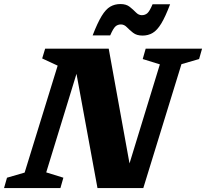

<svg xmlns="http://www.w3.org/2000/svg" viewBox="-48 -954 1044 974"><path d="M273.5 -52.5 258.5 0H-27.5L-12.5 -52.5L77 -78.5L244.5 -621L166 -657.5L181 -707H503.5L609 -125L763 -627.5L676 -654.5L691 -707H977L962 -654.5L872.5 -628.5L679 0H446.5L340 -579.5L186.5 -79.5ZM815 -932.5Q791 -869 770 -834.5Q749 -800 726.2 -786.8Q703.5 -773.5 675 -773.5Q645 -773.5 627 -787.8Q609 -802 595.5 -816Q582 -830 565.5 -830Q549 -830 537.8 -820Q526.5 -810 511 -774.5H422Q446.5 -838 467.5 -872.5Q488.5 -907 511.2 -920.2Q534 -933.5 563 -933.5Q592.5 -933.5 610.2 -919.2Q628 -905 641.5 -891Q655 -877 671.5 -877Q688 -877 699.5 -887Q711 -897 726 -932.5Z"/></svg>

Font: Newsreader Caption
Style: Bold Italic
Weight: 700
Italic angle: -17°
Designer: Hugues Gentile
Foundry: Production Type
Version: Version 1.001